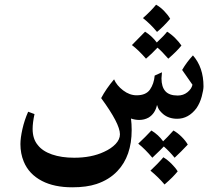

<svg xmlns="http://www.w3.org/2000/svg" viewBox="-20 -515 944 818"><path d="M847 -147Q847 -132 839.5 -104Q832 -76 817 -54Q783 -9 735 -9Q699 -9 675 -29Q658 -44 653.5 -55.5Q649 -67 649 -68Q641 -31 613 -14Q595 -4 573 -4Q556 -4 538 -10Q541 13 541 39Q541 150 480 214Q445 251 391 269Q349 283 288 283Q211 283 159 256Q103 227 81 173Q67 139 67 99Q67 73 75.5 35Q84 -3 100 -39L127 -29Q119 8 119 34Q119 77 141 103Q161 129 201.5 143Q242 157 296 157Q370 157 423 132Q454 118 472.5 98.5Q491 79 491 57Q491 12 411 -97Q432 -137 466 -177Q477 -151 504.5 -130Q532 -109 562 -109Q602 -109 619 -133.5Q636 -158 639 -193L670 -207Q668 -189 668 -181Q668 -145 684.5 -126.5Q701 -108 737 -108Q761 -108 778.5 -122Q796 -136 800 -154L756 -217Q775 -250 802 -279Q847 -228 847 -147ZM589 -438Q624 -469 645 -495Q663 -485 679.5 -468Q696 -451 705 -435Q677 -402 649 -379Q622 -412 589 -438ZM753 -321Q734 -297 697 -265Q668 -298 651 -312Q627 -286 602 -265Q570 -302 542 -323Q585 -366 598 -380Q626 -363 648 -334Q680 -364 692 -380Q710 -369 726.5 -352.5Q743 -336 753 -321ZM724 157Q702 130 678 109Q671 117 629 157Q599 121 569 97Q600 68 625 41Q655 59 675 87Q692 71 719 41Q737 51 754 68Q771 85 780 101Q751 132 724 157ZM681 271Q656 241 621 212Q635 199 650 183.5Q665 168 676 155Q694 166 711 183Q728 200 737 215Q718 239 681 271Z"/></svg>

Font: Mirza Medium
Style: Regular
Weight: 500
Designer: Arabic design by Kourosh Beigpour, Latin design by Eduardo Tunni, engineering by Lasse Fister
Version: Version 1.0010g